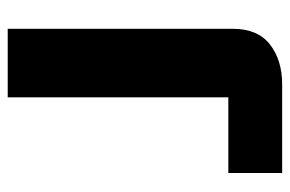

<svg xmlns="http://www.w3.org/2000/svg" viewBox="-150 -620 769 510"><g transform="rotate(-90 235.0 -364.5)"><path d="M31 0V-143H232V-729H414V-131Q414 -65 372.5 -32.5Q331 0 266 0Z"/></g></svg>

Font: Hubot Sans SemiExpanded
Style: Bold
Weight: 700
Width: 6
Designer: Deni Anggara
Foundry: GitHub, Inc., Subsidiary of Microsoft Corporation
Version: Version 2.000